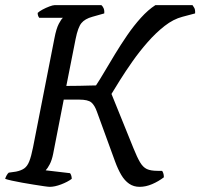

<svg xmlns="http://www.w3.org/2000/svg" viewBox="-29 -724 776 744"><path d="M164 0Q158 0 141 -2.5Q124 -5 102 -8.5Q80 -12 57.5 -16Q35 -20 17 -24Q-1 -28 -9 -31Q-7 -38 -3 -45Q1 -52 5 -55L33 -59Q53 -63 65 -71.5Q77 -80 84.5 -99Q92 -118 99 -153L182 -576Q189 -613 199 -632Q209 -651 215 -655H123Q120 -659 118.5 -663.5Q117 -668 117 -674Q123 -680 136 -687Q149 -694 162.5 -699Q176 -704 182 -704H364Q368 -701 372 -693Q376 -685 375 -672L329 -659Q300 -651 286.5 -634.5Q273 -618 264 -573L228 -391Q254 -391 278 -391.5Q302 -392 319.5 -392.5Q337 -393 343 -393Q357 -414 375.5 -445.5Q394 -477 416.5 -514Q439 -551 464 -587.5Q489 -624 517 -655Q545 -686 573 -704H717Q719 -701 723.5 -694Q728 -687 727 -672L678 -659Q643 -650 609 -623.5Q575 -597 543 -560.5Q511 -524 484 -485.5Q457 -447 436 -413.5Q415 -380 403 -360L488 -150Q502 -115 513.5 -95.5Q525 -76 540 -69Q555 -62 582 -62H599Q601 -60 603.5 -53.5Q606 -47 606 -37Q585 -21 560.5 -10.5Q536 0 512 0Q489 0 471.5 -12Q454 -24 441 -46Q428 -68 417 -98L347 -290Q338 -316 325 -327Q312 -338 278 -338H218L177 -128Q172 -103 163.5 -87Q155 -71 148 -64L242 -53Q244 -52 246.5 -45.5Q249 -39 249 -31Q233 -19 208 -9.5Q183 0 164 0Z"/></svg>

Font: Texturina Medium 12pt Light
Style: Italic
Weight: 300
Italic angle: -11°
Version: Version 1.002